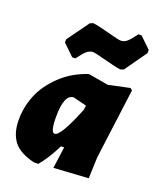

<svg xmlns="http://www.w3.org/2000/svg" viewBox="-139 -826 767 924"><g transform="rotate(20 244.0 -364.5)"><path d="M425 -740 481 -686V-670L401 -557L385 -551Q359 -554 302 -569.5Q245 -585 232 -585Q228 -585 224 -584Q220 -583 215.5 -581Q211 -579 207.5 -577Q204 -575 199.5 -570.5Q195 -566 192.5 -563.5Q190 -561 185 -555Q180 -549 178 -546Q176 -543 170.5 -536.5Q165 -530 163 -527H147L90 -582V-598L171 -710L187 -716Q213 -713 270 -697.5Q327 -682 340 -682Q344 -682 348 -683Q352 -684 356.5 -686Q361 -688 364.5 -690Q368 -692 372.5 -696.5Q377 -701 379.5 -703.5Q382 -706 387 -712Q392 -718 394 -721Q396 -724 401.5 -730.5Q407 -737 409 -740ZM248 -478H255L353 -461L461 -484L472 -476L425 -116L421 -7L244 4L259 -106H243Q208 -35 169 11H146Q68 -8 38 -49.5Q8 -91 8 -157Q8 -221 32 -281.5Q56 -342 112 -396.5Q168 -451 248 -478ZM172 -231Q172 -152 193 -152Q223 -152 286 -309L289 -331L221 -348Q172 -348 172 -231Z"/></g></svg>

Font: Alegreya Sans SC Black
Style: Italic
Weight: 900
Italic angle: -7°
Designer: Juan Pablo del Peral
Foundry: Huerta Tipografica
Version: Version 2.007